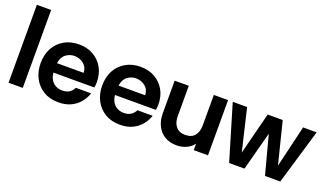

<svg xmlns="http://www.w3.org/2000/svg" viewBox="-68 -1154 2769 1621"><g transform="rotate(20 1316.5 -344.0)"><path d="M45 0V-700H173V0Z M496 12Q418 12 361.5 -22Q305 -56 274 -115Q243 -174 243 -248Q243 -327 275 -385Q307 -443 364 -475.5Q421 -508 496 -508Q570 -508 625.5 -476Q681 -444 712.5 -388Q744 -332 744 -259Q744 -246 743 -233.5Q742 -221 740 -210H372Q375 -175 390.5 -148.5Q406 -122 432.5 -107.5Q459 -93 493 -93Q528 -93 553.5 -108Q579 -123 594 -154H731Q717 -110 686 -72Q655 -34 607.5 -11Q560 12 496 12ZM373 -295H612Q611 -345 575.5 -374Q540 -403 492 -403Q451 -403 416 -377.5Q381 -352 373 -295Z M1049 12Q971 12 914.5 -22Q858 -56 827 -115Q796 -174 796 -248Q796 -327 828 -385Q860 -443 917 -475.5Q974 -508 1049 -508Q1123 -508 1178.5 -476Q1234 -444 1265.5 -388Q1297 -332 1297 -259Q1297 -246 1296 -233.5Q1295 -221 1293 -210H925Q928 -175 943.5 -148.5Q959 -122 985.5 -107.5Q1012 -93 1046 -93Q1081 -93 1106.5 -108Q1132 -123 1147 -154H1284Q1270 -110 1239 -72Q1208 -34 1160.5 -11Q1113 12 1049 12ZM926 -295H1165Q1164 -345 1128.5 -374Q1093 -403 1045 -403Q1004 -403 969 -377.5Q934 -352 926 -295Z M1559 12Q1495 12 1450 -15.5Q1405 -43 1381 -91.5Q1357 -140 1357 -202V-496H1484V-221Q1484 -166 1512.5 -131Q1541 -96 1596 -96Q1653 -96 1681 -130Q1709 -164 1709 -221V-496H1837V0H1709V-58Q1684 -24 1643.5 -6Q1603 12 1559 12Z M2027 0 1879 -496H2008L2097 -119L2193 -496H2328L2422 -120L2511 -496H2633L2486 -1H2349L2257 -347L2165 0Z"/></g></svg>

Font: Rethink Sans
Style: Bold
Weight: 700
Designer: The Rethink Sans project authors (Hans Thiessen). DM Sans designed by Colophon Foundry.
Foundry: Rethink Communications LLC
Version: Version 1.001